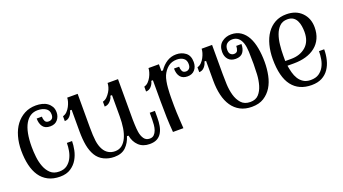

<svg xmlns="http://www.w3.org/2000/svg" viewBox="-43 -761 2007 1122"><g transform="rotate(-20 960.5 -200.0)"><path d="M24.9 -201.2Q24.9 -247.1 36.4 -287.6Q47.9 -328.1 69.8 -357.2Q91.8 -386.2 123.3 -403.1Q154.8 -419.9 194.8 -419.9Q213.9 -419.9 232.4 -415.5Q251 -411.1 264.9 -401.1Q278.8 -391.1 287.4 -376.5Q295.9 -361.8 295.9 -340.8Q295.9 -314.9 280 -295.4Q264.2 -275.9 233.9 -275.9Q202.1 -275.9 188 -295.4Q173.8 -314.9 173.8 -346.2H206.1Q206.1 -331.1 211.9 -318.6Q217.8 -306.2 234.9 -306.2Q247.1 -306.2 255.6 -313.5Q264.2 -320.8 264.2 -339.8Q264.2 -365.2 244.1 -377.7Q224.1 -390.1 194.8 -390.1Q145 -390.1 117.4 -342Q89.8 -293.9 89.8 -200.2Q89.8 -169.9 93.5 -137Q97.2 -104 108.2 -75.4Q119.1 -46.9 139.2 -28.3Q159.2 -9.8 192.9 -9.8Q222.2 -9.8 241 -23.4Q259.8 -37.1 271 -58.1Q282.2 -79.1 286.6 -104Q291 -128.9 291 -151.9H323.2Q323.2 -127 317.1 -96.9Q311 -66.9 295.9 -41Q280.8 -15.1 254.4 2.4Q228 20 188 20Q145 20 114 3.9Q83 -12.2 63.5 -41Q43.9 -69.8 34.4 -110.4Q24.9 -150.9 24.9 -201.2Z M699.2 -192.9Q699.2 -167 699.2 -148.4Q699.2 -129.9 700.2 -116Q701.2 -102.1 701.7 -91.6Q702.1 -81.1 704.1 -70.8Q708 -44.9 720.2 -27.3Q732.4 -9.8 755.4 -9.8Q772.5 -9.8 782.5 -19.8Q792.5 -29.8 797.9 -44.9Q803.2 -60.1 804.7 -77.1Q806.2 -94.2 806.2 -108.9V-151.9H838.4V-109.9Q838.4 -83 834.2 -59.6Q830.1 -36.1 819.6 -18.1Q809.1 0 791.3 10Q773.4 20 745.1 20Q703.1 20 677.2 -4.4Q651.4 -28.8 644 -68.8H634.3Q623 -30.8 597.2 -5.4Q571.3 20 525.4 20Q490.2 20 460.7 5.6Q431.2 -8.8 414.1 -37.1Q397.5 -64.9 390.4 -102.5Q383.3 -140.1 383.3 -192.9V-324.2H373Q370.1 -307.1 356.7 -291.5Q343.3 -275.9 323.2 -275.9V-306.2Q338.4 -310.1 349.4 -321.5Q360.4 -333 367.7 -346.9Q375 -360.8 379.2 -375Q383.3 -389.2 383.3 -399.9H448.2V-192.9Q448.2 -138.2 452.6 -106.2Q457 -74.2 470.2 -50.8Q481.4 -30.8 499.3 -20.3Q517.1 -9.8 540 -9.8Q565.4 -9.8 583.3 -23.9Q601.1 -38.1 612.5 -63Q624 -87.9 629.2 -120.8Q634.3 -153.8 634.3 -192.9V-324.2H624Q621.1 -307.1 606.2 -291.5Q591.3 -275.9 571.3 -275.9V-306.2Q586.4 -310.1 597.9 -321.5Q609.4 -333 617.9 -346.9Q626.5 -360.8 630.4 -375Q634.3 -389.2 634.3 -399.9H699.2Z M953.6 -357.9H963.4Q983.4 -387.2 1009.5 -403.6Q1035.6 -419.9 1067.4 -419.9Q1100.6 -419.9 1125 -401.4Q1149.4 -382.8 1149.4 -342.8Q1149.4 -314 1133.1 -294.9Q1116.7 -275.9 1087.4 -275.9Q1057.6 -275.9 1042.7 -294.4Q1027.8 -313 1027.8 -346.2H1059.6Q1059.6 -331.1 1065.7 -318.6Q1071.8 -306.2 1088.4 -306.2Q1100.6 -306.2 1109.1 -314.7Q1117.7 -323.2 1117.7 -341.8Q1117.7 -366.2 1101.6 -378.2Q1085.4 -390.1 1060.5 -390.1Q1027.8 -390.1 1005.6 -372.1Q983.4 -354 970.7 -325.2Q964.8 -311 961.2 -291.5Q957.5 -272 956.1 -252.9Q954.6 -233.9 954.1 -218Q953.6 -202.1 953.6 -192.9Q953.6 -164.1 953.6 -142.6Q953.6 -121.1 954.6 -100.1Q955.6 -79.1 957 -55.7Q958.5 -32.2 960.4 0H895.5Q891.6 -46.9 890.1 -93Q888.7 -139.2 888.7 -191.9V-324.2H878.4Q875.5 -307.1 862.1 -291.5Q848.6 -275.9 828.6 -275.9V-306.2Q843.8 -310.1 854.7 -321.5Q865.7 -333 873 -346.9Q880.4 -360.8 884.5 -375Q888.7 -389.2 888.7 -399.9H953.6Z M1357.4 -341.8Q1357.4 -323.2 1366.2 -314.7Q1375 -306.2 1387.2 -306.2Q1404.3 -306.2 1409.7 -318.6Q1415 -331.1 1415 -346.2H1447.3Q1447.3 -314.9 1433.1 -295.4Q1418.9 -275.9 1387.2 -275.9Q1357.4 -275.9 1341.3 -293.9Q1325.2 -312 1325.2 -340.8Q1325.2 -379.9 1350.1 -399.9Q1375 -419.9 1409.2 -419.9Q1443.4 -419.9 1468.3 -403.1Q1493.2 -386.2 1508.8 -357.2Q1524.4 -328.1 1531.7 -287.6Q1539.1 -247.1 1539.1 -201.2Q1539.1 -159.2 1531 -119.1Q1522.9 -79.1 1504.2 -48.6Q1485.4 -18.1 1455.3 1Q1425.3 20 1380.4 20Q1339.4 20 1308.8 3.9Q1278.3 -12.2 1258.3 -41.5Q1238.3 -70.8 1228.8 -111.3Q1219.2 -151.9 1219.2 -201.2V-324.2H1209Q1206.1 -307.1 1192.6 -291.5Q1179.2 -275.9 1159.2 -275.9V-306.2Q1174.3 -310.1 1185.3 -321.5Q1196.3 -333 1203.6 -346.9Q1210.9 -360.8 1215.1 -375Q1219.2 -389.2 1219.2 -399.9H1284.2V-217.8Q1284.2 -190.9 1285.6 -155Q1287.1 -119.1 1296.1 -86.7Q1305.2 -54.2 1325.2 -32Q1345.2 -9.8 1381.3 -9.8Q1415 -9.8 1433.6 -30.3Q1452.1 -50.8 1461.2 -81.8Q1470.2 -112.8 1472.2 -147.9Q1474.1 -183.1 1474.1 -211.9Q1474.1 -256.8 1472.7 -288.8Q1471.2 -320.8 1464.4 -341.8Q1448.2 -390.1 1405.3 -390.1Q1384.3 -390.1 1370.8 -378.2Q1357.4 -366.2 1357.4 -341.8Z M1588.9 -200.2Q1588.9 -246.1 1599.4 -286.6Q1609.9 -327.1 1630.4 -356.7Q1650.9 -386.2 1681.4 -403.1Q1711.9 -419.9 1752 -419.9Q1812 -419.9 1847.4 -384Q1882.8 -348.1 1882.8 -292Q1882.8 -253.9 1869.4 -224.4Q1856 -194.8 1831.1 -174.8Q1806.2 -154.8 1772 -144.8Q1737.8 -134.8 1696.8 -134.8H1656.7Q1660.2 -112.8 1666 -90.8Q1671.9 -68.8 1682.9 -51Q1693.8 -33.2 1711.9 -21.5Q1730 -9.8 1756.8 -9.8Q1788.1 -9.8 1807.6 -22.9Q1827.1 -36.1 1838.6 -56.6Q1850.1 -77.1 1854.5 -102.5Q1858.9 -127.9 1858.9 -151.9H1891.1Q1891.1 -118.2 1883.5 -87.2Q1876 -56.2 1859.4 -32Q1842.8 -7.8 1816.4 6.1Q1790 20 1752 20Q1672.9 20 1630.9 -34.4Q1588.9 -88.9 1588.9 -200.2ZM1653.8 -165H1690.9Q1746.1 -165 1782 -196Q1817.9 -227.1 1817.9 -287.1Q1817.9 -305.2 1814.9 -323.5Q1812 -341.8 1804.4 -356.9Q1796.9 -372.1 1783.4 -381.1Q1770 -390.1 1748 -390.1Q1717.8 -390.1 1699.5 -372.1Q1681.2 -354 1671.1 -326.4Q1661.1 -298.8 1657.5 -264.9Q1653.8 -231 1653.8 -200.2Z"/></g></svg>

Font: Sevillana
Style: Regular
Weight: 400
Designer: Olga Umpeleva
Foundry: Brownfox
Version: Version 1.001